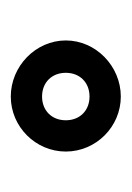

<svg xmlns="http://www.w3.org/2000/svg" viewBox="36 -1246 244 356"><g transform="rotate(90 158.0 -1068.0)"><path d="M159 -1170C103 -1170 55 -1124 55 -1068C55 -1012 103 -966 159 -966C215 -966 261 -1012 261 -1068C261 -1124 215 -1170 159 -1170ZM159 -1112C185 -1112 203 -1094 203 -1068C203 -1042 185 -1024 159 -1024C133 -1024 115 -1042 115 -1068C115 -1094 133 -1112 159 -1112Z"/></g></svg>

Font: bauhaus_2017
Style: _regular
Weight: 400
Version: Version 1.0